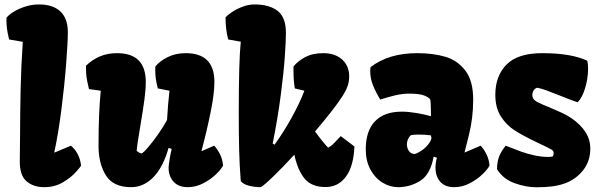

<svg xmlns="http://www.w3.org/2000/svg" viewBox="-20 -812 2633 843"><path d="M20 -638.7Q12.7 -668.5 10.3 -688.2Q7.8 -708 8.3 -733.9Q18.6 -747.1 40.3 -760.5Q62 -773.9 91.1 -783.2Q120.1 -792.5 151.4 -792.5Q212.4 -792.5 245.1 -761.7Q277.8 -731 277.8 -670.9Q277.8 -627.9 270.5 -532.7Q263.2 -437.5 249.5 -330.3Q235.8 -223.1 218.3 -143.1L219.2 -142.1L291.5 -172.4Q329.6 -139.6 335.9 -85.4Q335.9 -82 314 -57.4Q292 -32.7 256.1 -11.5Q220.2 9.8 173.8 9.8Q125.5 9.8 95.5 -17.1Q65.4 -43.9 66.9 -108.9L67.9 -196.8Q68.4 -321.8 70.6 -421.9Q72.8 -522 80.1 -628.4Z M370.6 -420.9Q362.3 -456.5 359.9 -473.1Q357.4 -489.7 357.4 -523.4Q386.2 -550.8 419.4 -564.7Q452.6 -578.6 494.1 -578.6Q620.1 -578.6 620.1 -452.1Q620.1 -418.5 614 -374Q607.9 -329.6 596.7 -262.2Q595.2 -253.4 588.9 -214.8Q582.5 -176.3 580.1 -150.4Q588.4 -141.6 600.6 -138.2Q606.4 -138.2 627.7 -162.4Q648.9 -186.5 673.3 -221.2Q697.8 -255.9 713.4 -285.2Q717.3 -355 724.1 -413.6L672.9 -423.8Q666.5 -448.2 664.1 -466.8Q661.6 -485.4 661.6 -506.3L662.1 -520Q679.7 -542.5 714.8 -560.5Q750 -578.6 795.4 -578.6Q921.4 -578.6 921.4 -452.1Q921.4 -400.9 904.3 -317.1Q887.2 -233.4 864.3 -147.9L920.4 -172.4Q934.6 -157.2 945.6 -135.5Q956.5 -113.8 959.5 -85.4Q952.6 -70.8 929.7 -48.1Q906.7 -25.4 873.5 -7.8Q840.3 9.8 804.2 9.8Q763.7 9.8 741.9 -14.4Q720.2 -38.6 720.2 -76.2Q720.2 -85.9 725.3 -116.2Q730.5 -146.5 733.9 -158.2L720.2 -162.6Q695.8 -77.1 653.1 -33.7Q610.4 9.8 555.7 9.8Q477.1 9.8 444.8 -42.2Q412.6 -94.2 412.6 -171.4Q412.6 -316.4 422.4 -413.6Z M1037.1 -628.9 981.9 -638.7Q970.2 -683.6 970.2 -735.4Q977.5 -744.6 997.6 -758.3Q1017.6 -772 1044.2 -782.2Q1070.8 -792.5 1097.2 -792.5Q1162.6 -792.5 1199 -764.2Q1235.4 -735.8 1235.4 -667.5Q1235.4 -633.3 1230.5 -562.7Q1225.6 -492.2 1212.4 -391.6Q1199.2 -291 1177.2 -181.6L1185.5 -176.8Q1224.1 -230 1259.8 -294.2Q1295.4 -358.4 1316.4 -413.6L1274.4 -423.8Q1268.6 -457 1268.6 -502.4V-520Q1287.1 -543.5 1319.6 -561Q1352.1 -578.6 1400.4 -578.6Q1435.1 -578.6 1460.4 -565.7Q1485.8 -552.7 1499.5 -529.8Q1513.2 -506.8 1513.2 -477.1Q1513.2 -454.6 1506.3 -434.8Q1499.5 -415 1485.8 -393.1Q1450.7 -337.4 1363.3 -234.9Q1392.6 -193.8 1420.4 -163.6Q1431.2 -168.9 1440.7 -177.7Q1450.2 -186.5 1465.3 -203.1L1476.1 -214.4L1536.1 -168.9Q1532.7 -82 1498.8 -36.4Q1464.8 9.3 1409.2 9.3Q1348.1 9.3 1317.4 -27.8Q1286.6 -64.9 1272.5 -132.8Q1218.8 -74.7 1178 -35.4Q1137.2 3.9 1124.5 9.8Q1097.7 9.8 1073.2 3.4Q1048.8 -2.9 1037.1 -16.6Q1031.7 -85.9 1030 -154.1Q1028.3 -222.2 1028.3 -315.4Q1028.3 -543.9 1037.1 -628.9Z M1872.1 -301.8V-316.9Q1872.1 -332 1871.3 -350.6Q1870.6 -369.1 1869.1 -375Q1864.7 -383.3 1844 -392.1Q1823.2 -400.9 1776.4 -400.9Q1747.6 -400.9 1717 -393.8Q1686.5 -386.7 1649.4 -375Q1629.4 -408.2 1617.4 -438.2Q1605.5 -468.3 1605.5 -498.5Q1605.5 -507.8 1606.9 -517.1Q1686 -578.6 1811.5 -578.6Q1880.9 -578.6 1934.6 -563Q1988.3 -547.4 2022.9 -502.4Q2057.6 -457.5 2057.6 -375Q2057.6 -294.4 2038.8 -219Q2020 -143.6 2019.5 -142.1L2090.3 -172.4Q2104.5 -157.2 2115.5 -135.5Q2126.5 -113.8 2129.4 -85.4Q2122.6 -70.8 2099.6 -48.1Q2076.7 -25.4 2043.5 -7.8Q2010.3 9.8 1974.1 9.8Q1933.6 9.8 1912.8 -14.2Q1892.1 -38.1 1892.1 -76.2Q1892.1 -97.7 1898.4 -119.6L1883.8 -124Q1870.1 -46.9 1825.7 -18.6Q1781.2 9.8 1727.5 9.8Q1692.4 9.8 1659.7 -10Q1627 -29.8 1606.4 -67.6Q1585.9 -105.5 1585.9 -156.2Q1585.9 -237.3 1626.5 -279.5Q1667 -321.8 1744.1 -321.8Q1772.9 -321.8 1807.9 -315.9Q1842.8 -310.1 1872.1 -301.8ZM1874.5 -206.1 1871.6 -217.8Q1845.7 -221.2 1816.4 -221.2Q1791.5 -221.2 1782.2 -217.3Q1766.6 -199.7 1766.6 -178.2Q1766.6 -162.6 1774.7 -149.9Q1782.7 -137.2 1799.8 -135.7Q1812 -138.2 1828.9 -149.4Q1845.7 -160.6 1858.9 -176.3Q1872.1 -191.9 1874.5 -206.1Z M2387.7 -123Q2401.4 -123 2407.2 -125.5Q2408.7 -127.4 2409.9 -131.6Q2411.1 -135.7 2411.1 -140.1Q2411.1 -149.9 2399.9 -156.2Q2382.3 -166 2337.4 -187Q2275.9 -216.3 2240 -239.3Q2204.1 -262.2 2179.4 -300.3Q2154.8 -338.4 2154.8 -396Q2154.8 -478.5 2204.1 -528.6Q2253.4 -578.6 2360.4 -578.6Q2487.8 -578.6 2558.6 -545.4Q2562 -531.2 2562 -509.8Q2562 -468.8 2549.3 -426Q2536.6 -383.3 2516.1 -362.8Q2488.3 -372.1 2437.5 -392.6Q2400.4 -407.2 2378.7 -415.3Q2356.9 -423.3 2338.9 -426.8Q2329.1 -424.3 2323.2 -415.3Q2317.4 -406.2 2317.4 -394Q2317.4 -383.3 2323.7 -376Q2330.1 -368.7 2338.1 -364.5Q2346.2 -360.4 2361.3 -353.5Q2369.1 -350.1 2376 -347.4Q2382.8 -344.7 2388.7 -342.3Q2426.8 -326.2 2448.7 -315.9Q2470.7 -305.7 2491.2 -291.5Q2528.8 -265.6 2550.3 -232.4Q2571.8 -199.2 2571.8 -159.7Q2571.8 -105 2540.8 -65.2Q2509.8 -25.4 2461.4 -7.3Q2436 2 2406 6.1Q2376 10.3 2335.9 10.3Q2288.6 10.3 2238.5 -8.1Q2188.5 -26.4 2162.1 -69.3Q2162.6 -99.1 2170.2 -121.3Q2177.7 -143.6 2200.2 -172.4Q2243.2 -155.3 2269 -146Q2294.9 -136.7 2325.9 -129.9Q2356.9 -123 2387.7 -123Z"/></svg>

Font: Kavoon
Style: Regular
Weight: 400
Designer: Viktoriya Grabowska
Foundry: Viktoriya Grabowska
Version: Version 1.004; ttfautohint (v1.4.1)